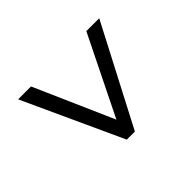

<svg xmlns="http://www.w3.org/2000/svg" viewBox="-115 -734 822 822"><g transform="rotate(45 296.0 -322.5)"><path d="M70 -155 429 -313 70 -490V-568L521 -333V-284L70 -77Z"/></g></svg>

Font: uhindi15
Style: Book
Weight: 400
Designer: Jelle Bosma - Monotype Design Team
Foundry: Monotype Imaging Inc.
Version: Version 2.003